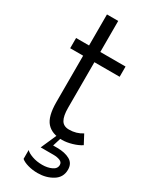

<svg xmlns="http://www.w3.org/2000/svg" viewBox="-224 -711 775 975"><g transform="rotate(30 163.5 -223.0)"><path d="M212 6Q152 6 121.5 -28Q91 -62 91 -146V-418H15V-478H91V-660H157V-478H305V-418H157V-151Q157 -103 170.5 -80Q184 -57 216 -57Q259 -57 293 -79L321 -26Q300 -12 269 -3Q238 6 212 6ZM212 53Q256 53 285 69Q314 85 314 122Q314 167 276 190.5Q238 214 188 214Q158 214 131.5 206.5Q105 199 91 187V135Q102 147 128.5 156.5Q155 166 188 166Q218 166 242 155Q266 144 266 122Q266 106 250 99.5Q234 93 212 93H137L179 -2H204L187 53Z"/></g></svg>

Font: Lil Grotesk
Style: Regular
Weight: 400
Designer: Bastien Sozeau
Foundry: NBR — Bastien Sozeau
Version: Version 4.002; ttfautohint (v1.8.4.7-5d5b)